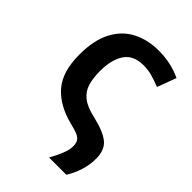

<svg xmlns="http://www.w3.org/2000/svg" viewBox="-221 -648 945 945"><g transform="rotate(45 251.5 -175.0)"><path d="M302 202Q321 168 334 136Q347 104 347 79Q347 57 339 44.5Q331 32 312 24Q293 16 258 8Q157 -18 103 -80.5Q49 -143 49 -262Q49 -362 82.5 -426Q116 -490 175.5 -521Q235 -552 313 -552Q397 -552 469 -518L432 -419Q399 -432 370.5 -440Q342 -448 311 -448Q239 -448 208.5 -401Q178 -354 178 -277Q178 -228 188.5 -192Q199 -156 229 -132Q259 -108 317 -95Q399 -76 434.5 -47Q470 -18 470 43Q470 86 456.5 127.5Q443 169 422 202Z"/></g></svg>

Font: Noto Sans SemiBold
Style: Regular
Weight: 600
Designer: Monotype Design Team
Foundry: Monotype Imaging Inc.
Version: Version 2.007